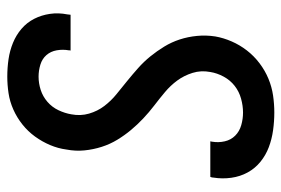

<svg xmlns="http://www.w3.org/2000/svg" viewBox="-146 -638 791 540"><g transform="rotate(-90 250.0 -367.5)"><path d="M204 8Q179 8 154 4.5Q129 1 106.5 -7.5Q84 -16 65.5 -31Q47 -46 35.5 -67Q24 -88 20.5 -113Q17 -138 21 -163Q21 -165 21.5 -167.5Q22 -170 23 -172H123Q123 -171 122.5 -169.5Q122 -168 122 -167Q119 -149 123 -131.5Q127 -114 139 -102Q151 -90 168.5 -85Q186 -80 204 -80Q223 -80 243 -85.5Q263 -91 279 -103.5Q295 -116 305 -134.5Q315 -153 318 -172Q323 -198 315.5 -222Q308 -246 294 -265Q280 -284 261.5 -299.5Q243 -315 224 -329.5Q205 -344 187.5 -360.5Q170 -377 155 -395Q140 -413 127.5 -433.5Q115 -454 107.5 -477.5Q100 -501 97.5 -526Q95 -551 100 -577Q103 -600 112.5 -622.5Q122 -645 136.5 -665Q151 -685 170.5 -700.5Q190 -716 212.5 -726Q235 -736 258.5 -739.5Q282 -743 305 -743Q330 -743 354 -739.5Q378 -736 400 -727Q422 -718 439.5 -703Q457 -688 467.5 -667.5Q478 -647 481.5 -623Q485 -599 480 -574Q480 -572 479.5 -569.5Q479 -567 479 -565H378Q379 -566 379 -567.5Q379 -569 379 -570Q382 -587 379 -604Q376 -621 365.5 -633Q355 -645 338.5 -650Q322 -655 305 -655Q286 -655 267.5 -649Q249 -643 234 -630Q219 -617 210.5 -599Q202 -581 199 -563Q194 -537 201 -513Q208 -489 222.5 -470Q237 -451 255.5 -436Q274 -421 292.5 -406Q311 -391 329 -375Q347 -359 362 -340.5Q377 -322 389.5 -301.5Q402 -281 409.5 -258Q417 -235 419.5 -209.5Q422 -184 418 -158Q414 -135 404 -112Q394 -89 378.5 -69Q363 -49 342.5 -33.5Q322 -18 299 -8.5Q276 1 252 4.5Q228 8 204 8Z"/></g></svg>

Font: Iosevka SS04 Semibold Oblique
Style: Regular
Weight: 600
Italic angle: -9°
Monospace: yes
Designer: Belleve Invis
Foundry: Belleve Invis
Version: Version 19.0.0; ttfautohint (v1.8.4)